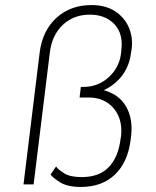

<svg xmlns="http://www.w3.org/2000/svg" viewBox="-20 -730 619 760"><path d="M300 10Q247 10 218.5 -8Q190 -26 180 -39L202 -71Q210 -59 234 -44Q258 -29 303 -29Q374 -29 411.5 -69.5Q449 -110 457 -179L459 -190Q464 -237 448.5 -271.5Q433 -306 402.5 -325Q372 -344 332 -344H295L300 -386H310Q368 -386 410 -424Q452 -462 459 -518L460 -529Q469 -596 433 -634Q397 -672 336 -672Q271 -672 228 -631Q185 -590 177 -520L113 0H73L137 -522Q148 -609 203.5 -659.5Q259 -710 342 -710Q397 -710 434.5 -686Q472 -662 489.5 -622.5Q507 -583 501 -535L499 -524Q493 -471 465 -433Q437 -395 391 -373Q452 -356 479.5 -307.5Q507 -259 499 -192L497 -176Q486 -88 435 -39Q384 10 300 10Z"/></svg>

Font: Haskoy ExtraLight
Style: Italic
Weight: 200
Designer: Ertekin Erdin
Foundry: Ertekin Erdin
Version: Version 2.000; ttfautohint (v1.8.4.7-5d5b)